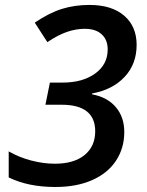

<svg xmlns="http://www.w3.org/2000/svg" viewBox="-20 -744 591 774"><path d="M530.8 -563Q530.8 -485.8 482.4 -434.1Q434.1 -382.3 351.1 -367.2V-363.8Q413.1 -352.1 447 -312Q481 -272 481 -211.9Q481 -147 447.8 -96.4Q414.6 -45.9 351.8 -18.1Q289.1 9.8 203.1 9.8Q93.3 9.8 15.1 -28.8V-133.8Q56.2 -109.9 105.7 -96.9Q155.3 -84 201.2 -84Q277.8 -84 320.8 -118.9Q363.8 -153.8 363.8 -214.8Q363.8 -321.8 228 -321.8H163.1L181.2 -411.1H232.9Q313 -411.1 363.5 -447.5Q414.1 -483.9 414.1 -544.9Q414.1 -583.5 389.9 -605.7Q365.7 -627.9 321.8 -627.9Q286.6 -627.9 250.2 -615.5Q213.9 -603 170.9 -574.2L120.1 -652.8Q178.7 -692.4 230.2 -708.3Q281.7 -724.1 340.8 -724.1Q430.2 -724.1 480.5 -680.9Q530.8 -637.7 530.8 -563Z"/></svg>

Font: f5618774984       
Style: Italic
Weight: 600
Italic angle: -12°
Foundry: Ascender Corporation
Version: Version 1.10